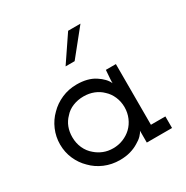

<svg xmlns="http://www.w3.org/2000/svg" viewBox="-146 -734 835 863"><g transform="rotate(-30 271.5 -302.0)"><path d="M508 0V-60H433V-375H381Q380 -358 378.5 -341Q377 -324 377 -308Q365 -336 328 -360Q291 -384 234 -384Q192 -384 155.5 -368Q119 -352 93 -325Q66 -299 50.5 -263Q35 -227 35 -187Q35 -147 50.5 -111.5Q66 -76 93 -50Q119 -23 155.5 -7.5Q192 8 234 8Q264 8 288.5 1Q313 -6 332 -18Q350 -28 361.5 -40Q373 -52 377 -62Q377 -53 377 -46Q377 -39 377 -30V0ZM234 -322Q262 -322 286.5 -312.5Q311 -303 329 -285Q348 -268 359 -242.5Q370 -217 370 -188Q370 -159 359 -133.5Q348 -108 329 -90Q311 -73 286.5 -63Q262 -53 234 -53Q207 -53 184.5 -62Q162 -71 145 -86Q123 -104 111 -130.5Q99 -157 99 -188Q99 -216 108 -239.5Q117 -263 135 -281Q152 -301 178 -311.5Q204 -322 234 -322ZM279 -479Q306 -512 332.5 -545.5Q359 -579 386 -612H322Q299 -579 277 -545.5Q255 -512 232 -479Z"/></g></svg>

Font: Josefin Slab Thin SemiBold
Style: Regular
Weight: 600
Version: Version 2.000